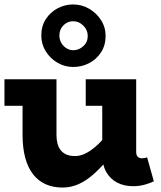

<svg xmlns="http://www.w3.org/2000/svg" viewBox="-20 -826 719 860"><path d="M260 14Q217 14 184 -1Q151 -16 128 -45.5Q105 -75 93 -119.5Q81 -164 81 -222V-471H233V-222Q233 -202 237 -185Q241 -168 250.5 -155Q260 -142 276 -134.5Q292 -127 317 -127Q338 -127 360.5 -137.5Q383 -148 407 -168.5Q431 -189 456.5 -219.5Q482 -250 509 -289V-171Q474 -124 443 -89.5Q412 -55 382.5 -32Q353 -9 323 2.5Q293 14 260 14ZM0 -352V-471H210V-352ZM576 8Q536 8 505 -8Q474 -24 456 -55.5Q438 -87 438 -132V-471H590V-146Q590 -130 597.5 -123.5Q605 -117 615 -117Q623 -117 629 -118.5Q635 -120 639 -121L669 -14Q656 -7 630.5 0.5Q605 8 576 8ZM364 -352V-471H572V-352ZM308 -526Q270 -526 237.5 -545Q205 -564 185 -596Q165 -628 165 -667Q165 -709 185 -740Q205 -771 237.5 -788.5Q270 -806 308 -806Q346 -806 379 -787Q412 -768 432.5 -736Q453 -704 453 -665Q453 -623 432.5 -591.5Q412 -560 379 -543Q346 -526 308 -526ZM308 -601Q333 -601 353 -619Q373 -637 373 -665Q373 -692 353 -711.5Q333 -731 308 -731Q283 -731 264.5 -713Q246 -695 246 -667Q246 -649 254.5 -634Q263 -619 277.5 -610Q292 -601 308 -601Z"/></svg>

Font: BioRhyme ExtraBold
Style: Regular
Weight: 800
Designer: Aoife Mooney
Foundry: Aoife Mooney Type
Version: Version 1.600;gftools[0.9.33]